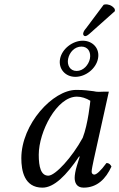

<svg xmlns="http://www.w3.org/2000/svg" viewBox="-20 -852 548 882"><path d="M410 -433C383 -436 370 -439 330 -439C223 -439 78 -282 78 -125C78 -69 91 10 175 10C228 10 284 -45 344 -134L346 -132L333 -90C326 -67 323 -47 323 -35C323 -16 330 10 364 10C426 10 466 -30 492 -87C487 -96 482 -103 469 -103C442 -66 423 -50 413 -50C410 -50 401 -52 401 -64C401 -73 407 -101 411 -120L480 -431C473 -431 467 -431 460 -431C442 -430 425 -429 410 -433ZM360 -219C311 -129 234 -45 202 -45C168 -45 158 -85 158 -141C158 -247 241 -408 333 -408C354 -408 376 -401 395 -389C395 -389 385 -283 360 -219ZM256 -582C247 -536 280 -499 326 -499C374 -499 421 -537 430 -582C440 -629 406 -665 360 -665C314 -665 265 -628 256 -582ZM354 -638C384 -638 399 -613 393 -582C387 -554 363 -526 332 -526C301 -526 287 -554 293 -582C299 -612 323 -638 354 -638ZM456 -830 376 -723C367 -712 364 -708 362 -698C361 -692 366 -686 371 -686C377 -686 384 -690 398 -703L508 -801L507 -811C493 -831 472 -832 467 -832C463 -832 458 -831 456 -830Z"/></svg>

Font: Libertinus Serif
Style: Italic
Weight: 400
Italic angle: -12°
Designer: Philipp H. Poll, Khaled Hosny
Foundry: Caleb Maclennan
Version: Version 7.050;RELEASE